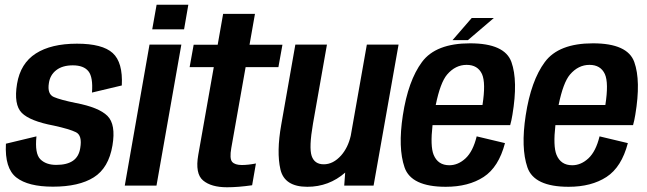

<svg xmlns="http://www.w3.org/2000/svg" viewBox="-20 -784 2734 811"><path d="M203.5 4.5Q99 4.5 49.2 -34.2Q-0.5 -73 5 -177L134 -208Q126.5 -135.5 150.2 -111.5Q174 -87.5 217.5 -87.5Q263 -87.5 288.2 -105Q313.5 -122.5 319 -159Q328 -212 300.8 -225.5Q273.5 -239 207 -253.5Q106.5 -272.5 72 -307.2Q37.5 -342 52 -430Q66.5 -516.5 131.2 -558Q196 -599.5 305 -599.5Q412.5 -599.5 456 -560Q499.5 -520.5 494.5 -423L368.5 -393Q373.5 -458 353.5 -483Q333.5 -508 287.5 -508Q244 -508 217.8 -487.8Q191.5 -467.5 186.5 -433Q179 -386.5 207.5 -374.2Q236 -362 300 -349Q397.5 -330.5 433.8 -294.5Q470 -258.5 455 -169.5Q439 -74.5 376.2 -35Q313.5 4.5 203.5 4.5Z M507 0 611.5 -595.5H746L641 0ZM641.5 -764H775.5L757.5 -660H623Z M939 7Q872 7 837.8 -21.8Q803.5 -50.5 817.5 -130L883 -500.5H781L798 -595H899.5L922.5 -725.5H1057L1034 -595H1173L1156 -500.5H1017.5L957 -159Q949 -114 960.5 -100.5Q972 -87 1001.5 -87Q1028 -87 1061 -93.5L1045 -1.5Q986 7 939 7Z M1434 0 1438 -55Q1369.5 5 1278 5Q1181.5 5 1164.5 -68.5Q1147.5 -142 1168 -257.5L1227.5 -595.5H1361L1302 -261.5Q1284.5 -160.5 1296.5 -125.2Q1308.5 -90 1347.5 -90Q1387.5 -90 1421 -127.5Q1450 -160.5 1461.5 -210.5L1529.5 -595.5H1663.5L1558 0Z M1863 5Q1717 5 1688.8 -77Q1660.5 -159 1681.5 -296.5Q1704 -443.5 1762.5 -522.2Q1821 -601 1965.5 -601Q2112 -601 2140.2 -522Q2168.5 -443 2144.5 -299.5Q2140.5 -274.5 2135 -255.5H1807Q1797 -166.5 1811.5 -130.5Q1829.5 -86 1878 -86Q1915 -86 1946.5 -115.2Q1978 -144.5 1993.5 -208L2113 -179.5Q2086.5 -78 2022.8 -36.5Q1959 5 1863 5ZM1820.5 -340.5H2018Q2032.5 -434 2016 -471Q1998 -510 1951 -510Q1903.5 -510 1868.5 -469Q1840 -435.5 1820.5 -340.5ZM1891.5 -614.5 1972.5 -708H2066L1956.5 -614.5Z M2382 5Q2236 5 2207.8 -77Q2179.5 -159 2200.5 -296.5Q2223 -443.5 2281.5 -522.2Q2340 -601 2484.5 -601Q2631 -601 2659.2 -522Q2687.5 -443 2663.5 -299.5Q2659.5 -274.5 2654 -255.5H2326Q2316 -166.5 2330.5 -130.5Q2348.5 -86 2397 -86Q2434 -86 2465.5 -115.2Q2497 -144.5 2512.5 -208L2632 -179.5Q2605.5 -78 2541.8 -36.5Q2478 5 2382 5ZM2339.5 -340.5H2537Q2551.5 -434 2535 -471Q2517 -510 2470 -510Q2422.5 -510 2387.5 -469Q2359 -435.5 2339.5 -340.5Z"/></svg>

Font: Anybody SemiBold
Style: Italic
Weight: 600
Italic angle: -10°
Designer: Tyler Finck
Foundry: Etcetera Type Company
Version: Version 1.010; ttfautohint (v1.8.3) -l 8 -r 50 -G 200 -x 14 